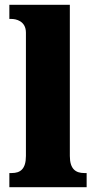

<svg xmlns="http://www.w3.org/2000/svg" viewBox="-20 -780 400 800"><path d="M19 0H341V-59H331C296 -59 271 -75 271 -130V-760H19V-701H29C44 -701 88 -694 88 -644V-130C88 -75 64 -59 29 -59H19Z"/></svg>

Font: Noto Serif Georgian SemiCondensed Black
Style: Regular
Weight: 900
Width: 4
Designer: Monotype Design Team, Akaki Razmadze
Foundry: Google LLC
Version: Version 2.003